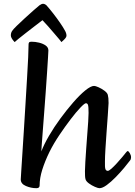

<svg xmlns="http://www.w3.org/2000/svg" viewBox="-20 -975 708 1008"><path d="M171 13Q143 13 116 1.5Q89 -10 89 -33Q89 -39 91.5 -75.5Q94 -112 97.5 -169Q101 -226 105.5 -294Q110 -362 114 -432Q118 -502 122 -565Q126 -628 128 -675Q130 -722 130 -742Q130 -749 133 -752.5Q136 -756 146 -756Q165 -756 185.5 -751Q206 -746 220 -736Q234 -726 234 -710Q234 -703 232 -671.5Q230 -640 227 -593Q224 -546 220 -492Q216 -438 212 -384.5Q208 -331 204.5 -286Q201 -241 199 -212.5Q197 -184 197 -180Q211 -217 237.5 -262.5Q264 -308 297.5 -353.5Q331 -399 365 -438Q399 -477 428 -500.5Q457 -524 474 -524Q481 -524 497 -517Q513 -510 528 -499Q543 -488 546 -477Q548 -470 549 -459.5Q550 -449 550 -434Q549 -412 546 -370.5Q543 -329 539.5 -281.5Q536 -234 533.5 -192.5Q531 -151 531 -129Q530 -96 533.5 -87Q537 -78 546 -78Q552 -78 565 -89.5Q578 -101 593.5 -118Q609 -135 622 -150.5Q635 -166 642 -175Q648 -182 650 -182Q655 -182 661.5 -171Q668 -160 668 -149Q668 -139 663 -133Q652 -118 631.5 -93.5Q611 -69 587 -44.5Q563 -20 540.5 -3.5Q518 13 502 13Q495 13 478.5 6Q462 -1 447 -12Q432 -23 429 -34Q427 -41 426.5 -51.5Q426 -62 426 -77Q426 -94 428 -125Q430 -156 432.5 -193.5Q435 -231 438 -268Q441 -305 443 -335.5Q445 -366 445 -382Q445 -415 442 -424Q439 -433 431 -433Q424 -433 402 -410Q380 -387 351 -349Q322 -311 292 -266.5Q262 -222 240 -178Q216 -129 202 -84.5Q188 -40 188 -1Q188 13 171 13ZM57 -754Q50 -761 43.5 -770.5Q37 -780 37 -790Q37 -803 44 -813Q49 -821 68 -839.5Q87 -858 111 -880Q135 -902 156 -920.5Q177 -939 187 -947Q198 -955 206 -955Q215 -955 224 -947Q241 -928 260 -903.5Q279 -879 295.5 -855Q312 -831 320 -816Q329 -801 329 -788Q329 -780 319.5 -770Q310 -760 302 -754Q301 -757 290 -770Q279 -783 263.5 -801Q248 -819 232 -837.5Q216 -856 203 -869Q184 -855 160.5 -836.5Q137 -818 114 -800.5Q91 -783 75.5 -770Q60 -757 57 -754Z"/></svg>

Font: BriemHand
Style: Regular
Weight: 400
Designer: Gunnlaugur SE Briem, Eben Sorkin
Foundry: Sorkin Type
Version: Version 1.001; ttfautohint (v1.8.4.7-5d5b)